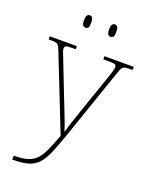

<svg xmlns="http://www.w3.org/2000/svg" viewBox="-176 -828 902 1158"><g transform="rotate(20 274.5 -249.0)"><path d="M52 215Q108 215 142 204Q176 193 198 168.5Q220 144 237.5 104Q255 64 277 6L90 -468Q81 -492 74 -502Q67 -512 54 -514Q41 -516 13 -516H10V-536H184V-516H159Q128 -516 120.5 -511Q113 -506 113 -495Q113 -485 120.5 -467Q128 -449 144 -407L220 -212Q232 -181 246 -146Q260 -111 272 -79Q284 -47 290 -24Q299 -56 310.5 -90.5Q322 -125 338 -171L425 -423Q433 -447 439 -466Q445 -485 445 -495Q445 -506 437.5 -511Q430 -516 399 -516H361V-536H549V-516H545Q517 -516 503.5 -514Q490 -512 483 -502Q476 -492 468 -468L312 -16Q285 62 263.5 112.5Q242 163 216.5 190.5Q191 218 152.5 229Q114 240 53 240H52ZM355 -658Q345 -658 338.5 -666Q332 -674 332 -698Q332 -721 338.5 -729.5Q345 -738 355 -738Q366 -738 372 -729.5Q378 -721 378 -698Q378 -674 372 -666Q366 -658 355 -658ZM194 -658Q184 -658 177.5 -666Q171 -674 171 -698Q171 -721 177.5 -729.5Q184 -738 194 -738Q205 -738 211 -729.5Q217 -721 217 -698Q217 -674 211 -666Q205 -658 194 -658Z"/></g></svg>

Font: Noto Serif Myanmar Thin
Style: Regular
Weight: 100
Designer: Ben Mitchell and the Monotype Design Team
Foundry: Monotype Imaging Inc.
Version: Version 2.106; ttfautohint (v1.8.4.7-5d5b)